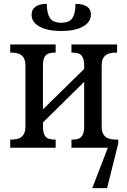

<svg xmlns="http://www.w3.org/2000/svg" viewBox="-20 -767 660 997"><path d="M459 210 540 0V-42H594V-22L536 210ZM33 0V-42H37Q58 -42 74.5 -47Q91 -52 101.5 -67Q112 -82 112 -112V-424Q112 -455 101.5 -469.5Q91 -484 74.5 -489Q58 -494 37 -494H33V-536H269V-494H266Q248 -494 233.5 -489.5Q219 -485 211 -470.5Q203 -456 203 -425V-199L417 -409V-425Q417 -456 409 -470.5Q401 -485 387 -489.5Q373 -494 355 -494H351V-536H588V-494H583Q563 -494 546 -489Q529 -484 518.5 -469.5Q508 -455 508 -424V-112Q508 -82 518.5 -67Q529 -52 546 -47Q563 -42 583 -42H588V0H351V-42H355Q373 -42 387 -46.5Q401 -51 409 -66Q417 -81 417 -111V-342L203 -131V-111Q203 -81 211 -66Q219 -51 233.5 -46.5Q248 -42 266 -42H269V0ZM298 -606Q226 -606 185 -629Q144 -652 144 -691Q144 -718 164.5 -732.5Q185 -747 223 -747Q223 -699 239 -674Q255 -649 298 -649Q341 -649 356.5 -674Q372 -699 372 -747Q411 -747 431.5 -733Q452 -719 452 -691Q452 -652 410.5 -629Q369 -606 298 -606Z"/></svg>

Font: Noto Serif SemiCondensed
Style: Regular
Weight: 400
Width: 4
Designer: Monotype Design Team
Foundry: Monotype Imaging Inc.
Version: Version 2.013